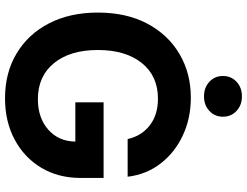

<svg xmlns="http://www.w3.org/2000/svg" viewBox="-131 -855 998 776"><g transform="rotate(90 368.0 -467.0)"><path d="M377 11.7Q273.9 11.7 195.8 -35.2Q117.7 -82 74.2 -166.5Q30.8 -251 30.8 -363.3Q30.8 -479.5 75.7 -563.7Q120.6 -647.9 198.5 -693.6Q276.4 -739.3 374.5 -739.3Q458 -739.3 527.1 -707Q596.2 -674.8 640.6 -617.4Q685.1 -560.1 694.3 -483.9H542Q529.8 -539.6 487.1 -573Q444.3 -606.4 378.9 -606.4Q287.1 -606.4 234.6 -541Q182.1 -475.6 182.1 -363.3Q182.1 -251.5 235.1 -186.3Q288.1 -121.1 380.9 -121.1Q456.1 -121.1 503.7 -162.8Q551.3 -204.6 552.2 -272.5H393.6V-386.7H699.2V-293.9Q699.2 -203.6 658 -134.8Q616.7 -65.9 543.9 -27.1Q471.2 11.7 377 11.7ZM369.6 -792.5Q334 -792.5 310.5 -814.2Q287.1 -835.9 287.1 -869.1Q287.1 -902.3 310.5 -924.1Q334 -945.8 369.6 -945.8Q404.8 -945.8 428.2 -924.1Q451.7 -902.3 451.7 -869.1Q451.7 -835.9 428.2 -814.2Q404.8 -792.5 369.6 -792.5Z"/></g></svg>

Font: Inter Display
Style: Bold
Weight: 700
Designer: Rasmus Andersson
Foundry: rsms
Version: Version 4.001;git-9221beed3